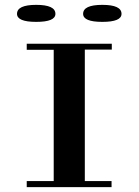

<svg xmlns="http://www.w3.org/2000/svg" viewBox="-20 -770 570 790"><path d="M329 0H201V-590H329ZM439 -25V0H307V-25ZM223 0H90V-25H223ZM90 -565V-590H228V-565ZM440 -590V-566H307V-590ZM208 -713Q208 -750 129 -750Q50 -750 50 -713Q50 -680 129 -680Q208 -680 208 -713ZM480 -713Q480 -750 401 -750Q322 -750 322 -713Q322 -680 401 -680Q480 -680 480 -713Z"/></svg>

Font: Solide Mirage
Style: Etroit
Weight: 400
Designer: Jérémy Landes
Foundry: Velvetyne Type Foundry
Version: Version 1.1